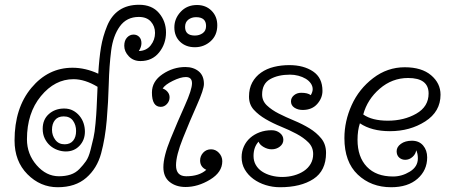

<svg xmlns="http://www.w3.org/2000/svg" viewBox="-20 -774 1898 805"><path d="M159 -234Q159 -273 185 -296Q211 -319 249 -319Q270 -319 286 -310.5Q302 -302 313.5 -288Q325 -274 330.5 -257Q336 -240 336 -222Q336 -187 313.5 -163Q291 -139 256 -139Q238 -139 220.5 -145.5Q203 -152 189.5 -164Q176 -176 167.5 -193.5Q159 -211 159 -234ZM562 -703Q511 -703 482.5 -663.5Q454 -624 446 -561Q438 -498 436 -422Q434 -346 427.5 -270Q421 -194 404 -131Q387 -68 341.5 -28.5Q296 11 222 11Q149 11 95 -43.5Q41 -98 41 -185Q41 -321 111.5 -405.5Q182 -490 284 -490Q338 -490 392 -465Q396 -531 403.5 -576Q411 -621 429 -665Q447 -709 480.5 -731.5Q514 -754 563 -754Q617 -754 646.5 -719.5Q676 -685 676 -638Q676 -590 647 -554Q618 -518 569 -518Q539 -518 520 -538Q501 -558 501 -582Q501 -604 512.5 -616.5Q524 -629 540 -629Q554 -629 563.5 -619.5Q573 -610 573 -593Q573 -577 562 -560Q594 -561 612 -584Q630 -607 630 -636Q630 -664 612.5 -683.5Q595 -703 562 -703ZM227 -35Q254 -35 275.5 -42Q297 -49 313 -65.5Q329 -82 340.5 -98.5Q352 -115 359.5 -145Q367 -175 372 -196.5Q377 -218 380.5 -257Q384 -296 385 -319.5Q386 -343 388 -386Q389 -402 389 -410Q336 -442 288 -442Q210 -442 151.5 -371Q93 -300 93 -190Q93 -128 133.5 -81.5Q174 -35 227 -35ZM198 -230Q198 -206 212 -187.5Q226 -169 251 -169Q274 -169 286.5 -184Q299 -199 299 -225Q299 -250 286 -268Q273 -286 247 -286Q223 -286 210.5 -270.5Q198 -255 198 -230Z M806 -753Q843 -753 867 -729Q891 -705 891 -668Q891 -626 863 -601Q835 -576 797 -576Q759 -576 735 -599Q711 -622 711 -659Q711 -696 737.5 -724.5Q764 -753 806 -753ZM802 -702Q783 -702 769.5 -691.5Q756 -681 756 -661Q756 -625 797 -625Q816 -625 830 -635Q844 -645 844 -665Q844 -702 802 -702ZM845 -62Q819 -74 819 -101Q819 -120 832 -134Q845 -148 865 -148Q884 -148 898 -133Q912 -118 912 -98Q912 -52 861 -21Q810 10 758 10Q718 10 691.5 -11Q665 -32 665 -73Q665 -118 695 -191.5Q725 -265 755 -331.5Q785 -398 785 -425Q785 -451 759 -451Q737 -451 704.5 -435Q672 -419 662 -403Q674 -399 682.5 -389Q691 -379 691 -366Q691 -350 680 -338Q669 -326 654 -326Q617 -326 617 -386Q617 -433 661.5 -463Q706 -493 757 -493Q791 -493 813 -475Q835 -457 835 -422Q835 -399 805.5 -333Q776 -267 747 -194.5Q718 -122 718 -81Q718 -35 761 -35Q815 -35 845 -62Z M1200 -349Q1200 -364 1212.5 -374.5Q1225 -385 1243 -385Q1270 -385 1283 -375Q1291 -389 1291 -400Q1291 -413 1283 -424.5Q1275 -436 1261.5 -444Q1248 -452 1231 -456.5Q1214 -461 1196 -461Q1146 -461 1112.5 -442Q1079 -423 1079 -378Q1079 -351 1099 -332Q1119 -313 1148.5 -298Q1178 -283 1213 -268.5Q1248 -254 1277.5 -236Q1307 -218 1327 -193.5Q1347 -169 1347 -133Q1347 -58 1294 -23.5Q1241 11 1154 11Q1123 11 1094 2Q1065 -7 1042.5 -23.5Q1020 -40 1006.5 -63Q993 -86 993 -115Q993 -139 1002.5 -160Q1012 -181 1029 -196Q1046 -211 1069 -219.5Q1092 -228 1119 -228Q1139 -228 1153.5 -216.5Q1168 -205 1168 -188Q1168 -171 1153.5 -159.5Q1139 -148 1119 -148Q1102 -148 1085.5 -157.5Q1069 -167 1064 -180Q1043 -157 1043 -120Q1043 -99 1052.5 -82.5Q1062 -66 1078.5 -55Q1095 -44 1117 -38Q1139 -32 1163 -32Q1189 -32 1212.5 -38.5Q1236 -45 1254 -57Q1272 -69 1282.5 -87Q1293 -105 1293 -128Q1293 -157 1273 -177Q1253 -197 1223 -213Q1193 -229 1158.5 -243Q1124 -257 1094 -274.5Q1064 -292 1044 -314Q1024 -336 1024 -369Q1024 -403 1037.5 -428Q1051 -453 1074.5 -469.5Q1098 -486 1128.5 -493.5Q1159 -501 1193 -501Q1253 -501 1292.5 -474.5Q1332 -448 1332 -393Q1332 -363 1310 -338Q1288 -313 1249 -313Q1229 -313 1214.5 -322.5Q1200 -332 1200 -349Z M1725 -144Q1723 -128 1709.5 -116Q1696 -104 1679 -104Q1664 -104 1653.5 -113.5Q1643 -123 1643 -140Q1643 -158 1661 -171Q1679 -184 1707 -184Q1737 -184 1754 -164Q1771 -144 1771 -114Q1771 -60 1730.5 -24.5Q1690 11 1620 11Q1536 11 1480 -42Q1424 -95 1424 -195Q1424 -266 1454.5 -333.5Q1485 -401 1544.5 -446.5Q1604 -492 1677 -492Q1748 -492 1787.5 -458.5Q1827 -425 1827 -377Q1827 -306 1763 -265Q1699 -224 1615 -224Q1538 -224 1489 -257Q1479 -227 1479 -188Q1479 -116 1518 -75Q1557 -34 1628 -34Q1665 -34 1698.5 -54.5Q1732 -75 1732 -110Q1732 -130 1725 -144ZM1503 -294Q1540 -268 1606 -268Q1674 -268 1725.5 -297.5Q1777 -327 1777 -382Q1777 -447 1691 -447Q1624 -447 1572 -402Q1520 -357 1503 -294Z"/></svg>

Font: Bonbon
Style: Regular
Weight: 400
Designer: Ksenia Erulevich
Foundry: Cyreal (www.cyreal.org)
Version: Version 1.001